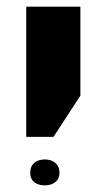

<svg xmlns="http://www.w3.org/2000/svg" viewBox="-20 -625 316 578"><path d="M59 -213H141L222 -337V-605H59ZM115 -67C139 -67 159 -79 159 -105C159 -132 139 -145 115 -145C90 -145 71 -132 71 -105C71 -79 90 -67 115 -67Z"/></svg>

Font: Noto Sans Hebrew SemiCondensed Extra
Style: Regular
Weight: 800
Width: 4
Designer: Monotype Design Team
Foundry: Monotype Imaging Inc.
Version: Version 1.902